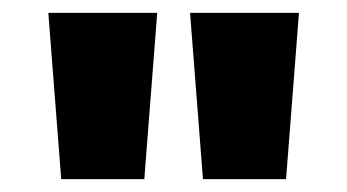

<svg xmlns="http://www.w3.org/2000/svg" viewBox="-20 -886 539 298"><path d="M75 -608 55 -866H224L204 -608ZM295 -608 275 -866H444L424 -608Z"/></svg>

Font: Noto Sans Malayalam UI ExtraCondensed Black
Style: Regular
Weight: 900
Width: 2
Designer: Jelle Bosma - Monotype Design Team
Foundry: Monotype Imaging Inc.
Version: Version 2.104; ttfautohint (v1.8.4.7-5d5b)